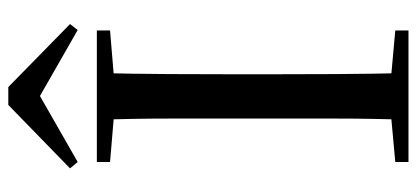

<svg xmlns="http://www.w3.org/2000/svg" viewBox="-284 -696 980 451"><g transform="rotate(-90 205.5 -470.0)"><path d="M227 -940 375 -795 361 -777 174 -884H238L51 -777L36 -795L185 -940ZM51 0V-31L193 -44H216L360 -31V0ZM150 0Q153 -84 153 -169Q153 -254 153 -339V-392Q153 -478 153 -562.5Q153 -647 150 -732H260Q258 -648 257.5 -563Q257 -478 257 -392V-340Q257 -254 257.5 -169.5Q258 -85 260 0ZM51 -701V-732H360V-701L216 -689H193Z"/></g></svg>

Font: Noto Serif JP ExtraLight Medium
Style: Regular
Weight: 500
Version: Version 2.003-H1;hotconv 1.1.1;makeotfexe 2.6.0